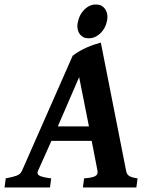

<svg xmlns="http://www.w3.org/2000/svg" viewBox="-47 -832 658 852"><path d="M181.2 -207 121.6 -73.7Q115.2 -58.6 129.4 -51.8Q143.6 -44.9 180.2 -40.5L174.8 0H-26.9L-21.5 -40.5Q10.3 -46.4 27.1 -52.7Q43.9 -59.1 50.3 -73.7L275.4 -584.5Q289.6 -595.7 305.4 -604.7Q321.3 -613.8 337.6 -621.1Q354 -628.4 370.1 -633.8Q386.2 -639.2 400.4 -643.1L512.7 -73.7Q514.2 -66.9 516.8 -61.5Q519.5 -56.2 524.9 -52.2Q530.3 -48.3 539.6 -45.4Q548.8 -42.5 563.5 -40.5L558.1 0H320.8L326.2 -40.5Q361.8 -43 375.2 -50.3Q388.7 -57.6 385.7 -73.7L359.9 -207ZM347.7 -271 304.2 -489.7 209.5 -271ZM429.7 -757.8Q429.7 -742.2 424.1 -725.3Q418.5 -708.5 407.7 -694.6Q397 -680.7 381.3 -671.4Q365.7 -662.1 346.2 -662.1Q333 -662.1 323.7 -666.7Q314.5 -671.4 308.3 -679Q302.2 -686.5 299.3 -696Q296.4 -705.6 296.4 -715.8Q296.4 -730.5 302 -747.6Q307.6 -764.6 318.1 -778.8Q328.6 -793 344 -802.5Q359.4 -812 378.9 -812Q392.1 -812 401.6 -807.4Q411.1 -802.7 417.2 -794.9Q423.3 -787.1 426.5 -777.6Q429.7 -768.1 429.7 -757.8Z"/></svg>

Font: Gentium Book Basic
Style: Bold Italic
Weight: 700
Italic angle: -8°
Designer: J. Victor Gaultney and Annie Olsen
Foundry: SIL International
Version: Version 1.102; 2013; Maintenance release